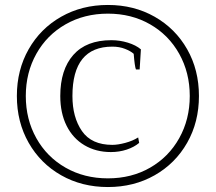

<svg xmlns="http://www.w3.org/2000/svg" viewBox="-20 -744 870 774"><path d="M415 -724Q520 -724 603.5 -676.5Q687 -629 734.5 -545.5Q782 -462 782 -357Q782 -252 734.5 -168.5Q687 -85 603.5 -37.5Q520 10 415 10Q310 10 226.5 -37.5Q143 -85 95.5 -168.5Q48 -252 48 -357Q48 -462 95.5 -545.5Q143 -629 226.5 -676.5Q310 -724 415 -724ZM415 -25Q510 -25 585 -68Q660 -111 702.5 -187Q745 -263 745 -357Q745 -451 702.5 -527Q660 -603 585 -646Q510 -689 415 -689Q320 -689 244.5 -646Q169 -603 126.5 -527Q84 -451 84 -357Q84 -263 126.5 -187Q169 -111 244.5 -68Q320 -25 415 -25ZM429 -582Q463 -582 495.5 -572Q528 -562 548 -545L543 -464H528Q523 -476 519 -527Q507 -538 484 -547Q461 -556 433 -556Q272 -556 272 -357Q272 -271 310.5 -215.5Q349 -160 433 -160Q455 -160 485 -168Q515 -176 537 -190L541 -168Q521 -151 491 -141Q461 -131 427 -131Q367 -131 320.5 -158.5Q274 -186 248.5 -237Q223 -288 223 -357Q223 -463 275.5 -522.5Q328 -582 429 -582Z"/></svg>

Font: Trirong Light
Style: Regular
Weight: 300
Designer: Katatrad Team
Foundry: CadsonDemak
Version: Version 1.001